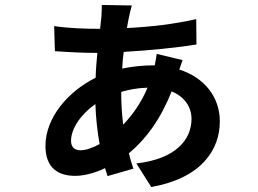

<svg xmlns="http://www.w3.org/2000/svg" viewBox="-20 -698 1040 773"><path d="M511 -676 390 -678C390 -664 389 -642 388 -627C386 -613 385 -598 383 -582C321 -582 259 -584 198 -593L201 -492C258 -488 315 -485 372 -485C369 -454 366 -420 365 -385C254 -330 163 -224 163 -111C163 -19 217 10 283 10C320 10 363 -2 403 -21C407 -9 410 1 413 11L517 -19C510 -39 504 -59 499 -81C568 -138 627 -219 671 -330C724 -308 751 -267 751 -219C751 -137 689 -58 529 -40L589 55C792 19 865 -96 865 -209C865 -307 804 -385 702 -418C707 -433 712 -448 715 -456L611 -481C610 -471 606 -452 603 -435C559 -435 516 -431 472 -422C473 -444 475 -467 478 -489C581 -495 693 -506 771 -519L770 -621C682 -601 587 -590 491 -585C494 -601 496 -615 499 -628C503 -646 506 -661 511 -676ZM468 -328C498 -337 534 -344 574 -345C548 -283 513 -235 476 -196C471 -235 468 -279 468 -328ZM266 -131C266 -182 308 -240 364 -279C366 -223 372 -168 381 -118C352 -102 325 -93 304 -93C278 -93 266 -108 266 -131Z"/></svg>

Font: DAIFUKU Sans JP
Style: Bold
Weight: 700
Designer: Original font ‘Source Han Sans JP’ : Ryoko NISHIZUKA  (kana, bopomofo & ideographs); Paul D. Hunt (Latin, Greek & Cyrill
Foundry: Daifuku
Version: Version 1.001